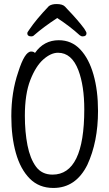

<svg xmlns="http://www.w3.org/2000/svg" viewBox="-20 -912 540 950"><path d="M244 18Q173 18 127 -28.5Q81 -75 58.5 -155Q36 -235 36 -337Q36 -456 70 -555Q102 -657 134 -657Q147 -657 153 -650Q197 -713 271 -713Q334 -713 377 -667.5Q420 -622 442.5 -543Q465 -464 465 -363Q465 -210 412 -96Q355 18 244 18ZM240 -48Q397 -48 397 -371Q397 -487 368 -564Q335 -651 267 -651Q232 -651 194.5 -618Q157 -585 130 -516Q103 -447 103 -339Q103 -259 116 -193Q129 -127 158 -87.5Q187 -48 240 -48ZM134 -732Q115 -732 115 -748Q115 -752 126 -767Q159 -816 222 -882Q236 -892 260 -892Q290 -892 302 -879L313 -867Q366 -812 397 -770Q408 -753 408 -748Q408 -732 389 -732Q381 -732 374 -738Q327 -781 263 -823L262 -822Q196 -779 149 -738Q144 -732 134 -732Z"/></svg>

Font: LXGW WenKai Mono Lite
Style: Regular
Weight: 400
Monospace: yes
Designer: LXGW / Fontworks Inc.
Foundry: LXGW / Fontworks Inc.
Version: Version 1.520; June 14, 2025